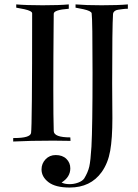

<svg xmlns="http://www.w3.org/2000/svg" viewBox="-20 -631 619 860"><path d="M486.3 -569.3Q482.4 -510.7 482.4 -258.8Q482.4 -227.5 482.9 -175.8Q483.4 -124 483.4 -101.6Q483.4 -10.7 473.6 44.4Q463.9 99.6 435.5 139.6Q385.7 209 292 209Q228.5 209 197.3 185.1Q166 161.1 166 127.9Q166 101.6 184.1 82.5Q202.1 63.5 229.5 63.5Q259.8 63.5 277.3 80.6Q294.9 97.7 294.9 123Q294.9 162.1 255.9 186.5Q268.6 193.4 289.6 193.8Q310.5 194.3 330.1 187Q349.6 179.7 357.4 168Q374 140.6 379.9 115.2Q385.7 89.8 389.6 26.4Q394.5 -63.5 394.5 -305.7Q394.5 -541 390.6 -571.3Q388.7 -582 353.5 -589.8L318.4 -596.7V-611.3Q364.3 -607.4 435.5 -607.4Q509.8 -607.4 552.7 -611.3V-591.8Q542 -591.8 530.3 -590.3Q518.6 -588.9 508.8 -587.4Q499 -585.9 493.2 -581.1Q487.3 -576.2 486.3 -569.3ZM220.7 -569.3Q220.7 -568.4 220.2 -514.6Q219.7 -460.9 219.2 -380.4Q218.8 -299.8 218.8 -233.4Q218.8 -100.6 220.7 -43.9Q221.7 -15.6 294.9 -15.6L295.9 0Q264.6 -1 218.8 -1Q113.3 -1 39.1 2.9V-12.7Q39.1 -12.7 43 -12.7Q115.2 -12.7 119.1 -35.2Q124 -64.5 124 -571.3Q124 -582 88.9 -589.8L52.7 -596.7V-611.3Q98.6 -607.4 170.9 -607.4Q246.1 -607.4 288.1 -611.3V-591.8Q220.7 -586.9 220.7 -569.3Z"/></svg>

Font: Bentham
Style: Regular
Weight: 400
Version: Version 002.002